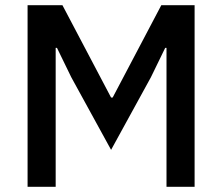

<svg xmlns="http://www.w3.org/2000/svg" viewBox="-20 -718 854 738"><path d="M86 0V-698H220L407 -343H413L600 -698H728V0H620V-534H615L560 -421L407 -142L254 -421L199 -534H194V0Z"/></svg>

Font: IBM Plex Sans KR Medm
Style: Regular
Weight: 500
Designer: Mike Abbink; Paul van der Laan; Pieter van Rosmalen; Wujin Sim; Chorong Kim; Dohee Lee;
Foundry: Sandoll Inc.
Version: Version 1.003